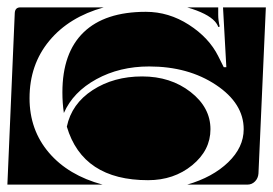

<svg xmlns="http://www.w3.org/2000/svg" viewBox="-20 -510 740 520"><path d="M161 -167Q174 -229 231 -266Q288 -303 365 -303Q442 -303 496 -261Q550 -219 550 -160Q550 -103 500.5 -62.5Q451 -22 381 -22Q204 -22 161 -167ZM0 -10 20 -475Q21 -490 35 -490H261Q167 -464 113.5 -399.5Q60 -335 60 -244Q60 -158 112.5 -96.5Q165 -35 258 -10ZM149 -260Q149 -367 206.5 -422.5Q264 -478 375 -478Q437 -478 491.5 -443Q546 -408 571 -358L586 -328H593L584 -490H700L680 -40Q679 -27 670.5 -18.5Q662 -10 650 -10H487Q556 -30 598 -70.5Q640 -111 640 -160Q640 -230 565 -280Q490 -330 384 -330Q304 -330 241 -295.5Q178 -261 153 -204Q149 -230 149 -260ZM487 -490H571V-470Q571 -455 575 -438L571 -437Q569 -444 562 -452Q542 -474 487 -490Z"/></svg>

Font: PrimecolorB
Style: Medium
Weight: 500
Designer: gluk
Foundry: gluk
Version: Version 0.672